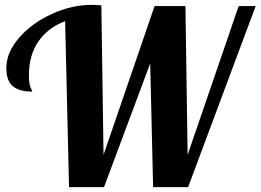

<svg xmlns="http://www.w3.org/2000/svg" viewBox="-20 -770 1072 790"><path d="M248 -683 264 0H408L598 -509L610 0H754L1032 -745H962L752 -133L743 -745H616L406 -133L397 -748C379.7 -749.3 366.3 -750 357 -750C302.3 -750 247.7 -737.5 193 -712.5C138.3 -687.5 93.5 -654.8 58.5 -614.5C23.5 -574.2 6 -532.7 6 -490C6 -455.3 14.8 -430.5 32.5 -415.5C50.2 -400.5 77 -393 113 -393C113 -394.3 110.7 -399.8 106 -409.5C101.3 -419.2 99 -436.3 99 -461C99 -515.7 112 -561.8 138 -599.5C164 -637.2 200.7 -665 248 -683Z"/></svg>

Font: DonutKreme
Style: Regular
Weight: 400
Designer: Impallari Type
Foundry: Impallari Type
Version: Version 2.100